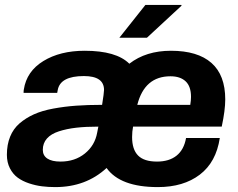

<svg xmlns="http://www.w3.org/2000/svg" viewBox="-20 -743 960 775"><path d="M461.9 -590.8 566.9 -723.1H711.9L712.9 -720.2L573.2 -590.8ZM203.1 12.2Q174.8 12.2 149.4 9Q124 5.9 97.4 -2.9Q70.8 -11.7 51.5 -25.9Q32.2 -40 20 -63.7Q7.8 -87.4 7.8 -118.2Q7.8 -159.2 20.8 -191.2Q33.7 -223.1 58.8 -244.9Q84 -266.6 116.9 -281.5Q149.9 -296.4 195.1 -304.7Q240.2 -313 286.9 -316.4Q333.5 -319.8 392.1 -319.8L397.9 -358.9Q399.9 -374.5 399.9 -379.9Q399.9 -436 318.8 -436Q222.7 -436 212.9 -378.9L210.9 -368.2H75.2Q75.2 -377.9 76.2 -381.8Q87.4 -455.1 155 -496.6Q222.7 -538.1 321.8 -538.1Q449.7 -538.1 502 -485.8Q569.3 -538.1 669.9 -538.1Q777.8 -538.1 833.5 -489Q889.2 -439.9 889.2 -341.8Q889.2 -298.3 875 -231.9H517.1Q513.2 -211.9 513.2 -189.9Q513.2 -139.6 537.4 -115.2Q561.5 -90.8 613.8 -90.8Q662.6 -90.8 692.6 -114.7Q722.7 -138.7 731 -186H867.2Q852.5 -88.4 786.6 -38.1Q720.7 12.2 617.2 12.2Q465.3 12.2 410.2 -64.9Q326.7 12.2 203.1 12.2ZM534.2 -319.8H748Q751 -337.9 751 -352.1Q751 -394.5 729.2 -414.8Q707.5 -435.1 668 -435.1Q563.5 -435.1 534.2 -319.8ZM224.1 -90.8Q282.2 -90.8 322.5 -123.3Q362.8 -155.8 372.1 -207L377 -231.9Q326.2 -231.9 287.8 -227.5Q249.5 -223.1 217.8 -212.9Q186 -202.6 169.4 -183.8Q152.8 -165 152.8 -138.2Q152.8 -115.2 171.1 -103Q189.5 -90.8 224.1 -90.8Z"/></svg>

Font: Archivo
Style: Bold Italic
Weight: 700
Italic angle: -10°
Designer: Hector Gatti
Foundry: Omnibus-Type
Version: Version 2.001